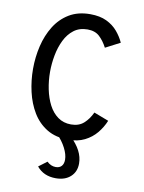

<svg xmlns="http://www.w3.org/2000/svg" viewBox="-101 -781 818 1089"><g transform="rotate(10 308.0 -237.0)"><path d="M329.5 11.5Q257 11.5 206.2 -19.2Q155.5 -50 124 -102Q92.5 -154 77.8 -218.5Q63 -283 63 -350Q63 -417.5 78.2 -482Q93.5 -546.5 125.5 -598.2Q157.5 -650 208.2 -680.8Q259 -711.5 329.5 -711.5Q385.5 -711.5 424.2 -692.8Q463 -674 488 -644.2Q513 -614.5 527.5 -582L443.5 -538.5Q424.5 -575 398.8 -599.2Q373 -623.5 329.5 -623.5Q283 -623.5 250.8 -599Q218.5 -574.5 198.8 -534Q179 -493.5 170 -445.2Q161 -397 161 -350Q161 -299 171 -250.2Q181 -201.5 201.2 -162.2Q221.5 -123 253.5 -99.8Q285.5 -76.5 329.5 -76.5Q374.5 -76.5 402.5 -101.5Q430.5 -126.5 449 -166L534 -133.5Q518 -94.5 490.8 -61.5Q463.5 -28.5 423.5 -8.5Q383.5 11.5 329.5 11.5ZM297 239Q227 239 187.5 190.5L235.5 154.5Q258.5 176.5 286 176.5Q307.5 176.5 319.5 163.5Q331.5 150.5 331.5 126.5Q331.5 96.5 312.5 59.5Q293.5 22.5 261 -10H339Q413.5 60 413.5 134Q413.5 181.5 382 210.2Q350.5 239 297 239Z"/></g></svg>

Font: Overpass Mono Medium
Style: Regular
Weight: 500
Monospace: yes
Designer: Delve Withrington, Dave Bailey
Foundry: Delve Fonts LLC
Version: Version 4.000